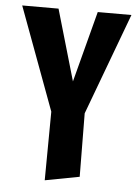

<svg xmlns="http://www.w3.org/2000/svg" viewBox="-52 -465 574 795"><g transform="rotate(5 235.0 -67.5)"><path d="M175 27 8 -424H159L272 -35H220L322 -424H462L294 27ZM164 289 167 -80H304L307 262Z"/></g></svg>

Font: Ysabeau Office ExtraBold
Style: Regular
Weight: 800
Designer: Christian Thalmann (Catharsis Fonts)
Version: Version 2.001;gftools[0.9.30]; featfreeze: tnum,lnum,ss02